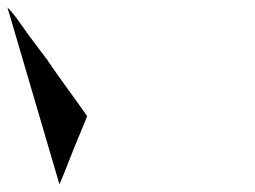

<svg xmlns="http://www.w3.org/2000/svg" viewBox="-53 -646 680 511"><path d="M-33.2 -626.3C-22.6 -615.9 -11.5 -602 -0.9 -586.5C14.5 -564.1 30.3 -543 46.6 -521.3L71.7 -488.1C105.6 -437.3 144.7 -386.9 178.9 -336.8C176.1 -330.5 173.1 -321.9 169.9 -314.3C152.8 -273.9 137.6 -236.5 121 -193.3L105.3 -155.1Z"/></svg>

Font: CiSf OpenHand
Style: BlakOpObl
Weight: 400
Foundry: Cannot Into Space Fonts
Version: Version 0.7892